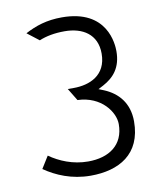

<svg xmlns="http://www.w3.org/2000/svg" viewBox="-71 -647 582 705"><g transform="rotate(-10 220.0 -294.5)"><path d="M40 -54C83 -24 141 1 211 1C316 1 402 -45 402 -168C402 -237 364 -278 314 -299L294 -307L313 -317C354 -339 383 -372 383 -433C383 -458 377 -590 207 -590C150 -590 109 -576 69 -555L113 -521C139 -532 171 -538 208 -538C275 -538 328 -506 328 -434C328 -352 264 -327 205 -327H183L211 -281C300 -278 345 -212 345 -168C345 -90 289 -52 211 -52C154 -52 105 -73 68 -99Z"/></g></svg>

Font: Charger Sport
Style: ExLit
Weight: 200
Designer: Jasper
Foundry: Cannot Into Space Fonts
Version: Version 1.1